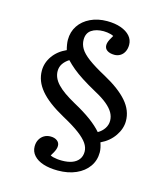

<svg xmlns="http://www.w3.org/2000/svg" viewBox="-126 -811 923 1063"><g transform="rotate(15 336.0 -279.0)"><path d="M305 156Q257 156 221.5 144.5Q186 133 166.5 111Q147 89 147 60Q147 37 156.5 20Q166 3 182 -6.5Q198 -16 219 -16Q242 -16 256.5 -5Q271 6 271 24Q271 34 267.5 44Q264 54 258.5 64Q253 74 246 85Q253 89 263 91.5Q273 94 285.5 95.5Q298 97 313 97Q347 97 371 88Q395 79 408.5 61Q422 43 422 17Q422 -7 406.5 -30Q391 -53 356 -79.5Q321 -106 260 -139Q211 -166 176.5 -192Q142 -218 120 -244.5Q98 -271 87.5 -298.5Q77 -326 77 -356Q77 -401 104.5 -440Q132 -479 181 -501Q177 -515 174.5 -530.5Q172 -546 172 -558Q172 -604 195.5 -639Q219 -674 261 -694Q303 -714 356 -714Q401 -714 435 -702Q469 -690 488 -668.5Q507 -647 507 -618Q507 -596 498.5 -579Q490 -562 475 -553Q460 -544 442 -544Q416 -544 400.5 -554.5Q385 -565 385 -584Q385 -591 387 -598.5Q389 -606 394 -616.5Q399 -627 409 -643Q402 -647 392.5 -649.5Q383 -652 372.5 -653.5Q362 -655 352 -655Q309 -655 282.5 -637Q256 -619 256 -581Q256 -555 270 -531Q284 -507 320 -480Q356 -453 421 -418Q465 -394 498.5 -369Q532 -344 554.5 -318Q577 -292 588 -264Q599 -236 599 -206Q599 -162 570.5 -120.5Q542 -79 493 -56Q498 -42 501 -27.5Q504 -13 504 -1Q504 45 479 80.5Q454 116 409 136Q364 156 305 156ZM464 -107Q487 -120 500.5 -140.5Q514 -161 514 -185Q514 -209 501.5 -231Q489 -253 462.5 -275Q436 -297 393 -320Q344 -347 310 -369Q276 -391 252.5 -410.5Q229 -430 209 -451Q187 -437 174.5 -418.5Q162 -400 162 -376Q162 -357 170 -338.5Q178 -320 195 -302Q212 -284 237.5 -266Q263 -248 299 -228Q358 -196 398 -166.5Q438 -137 464 -107Z"/></g></svg>

Font: Literata Variable Black
Style: Regular
Weight: 900
Designer: Latin by Veronika Burian and Jose Scaglione. Greek by Irene Vlachou. Cyrillic by Vera Evstafieva.
Foundry: TypeTogether
Version: Version 3.021